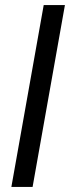

<svg xmlns="http://www.w3.org/2000/svg" viewBox="-20 -740 277 760"><path d="M25 0 153 -720H237L109 0Z"/></svg>

Font: DeepMind Sans
Style: Italic
Weight: 400
Italic angle: -10°
Designer: Jonny Pinhorn / Modifications: Colophon Foundry
Foundry: Colophon Foundry
Version: Version 1.002; ttfautohint (v1.8.2)